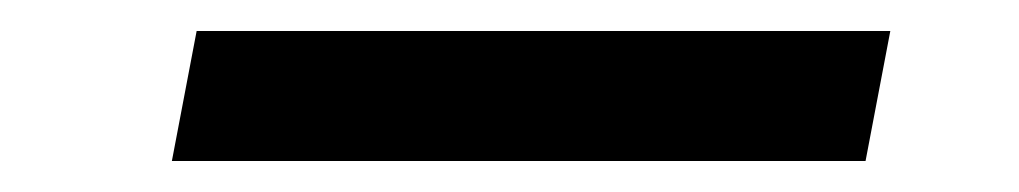

<svg xmlns="http://www.w3.org/2000/svg" viewBox="-20 -392 658 124"><path d="M91 -288 107 -372H555L539 -288Z"/></svg>

Font: Hermit LightItalic
Style: Regular
Weight: 300
Italic angle: -10°
Designer: Pablo Caro
Version: Version 2.000;PS 002.000;hotconv 1.0.88;makeotf.lib2.5.64775